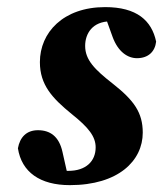

<svg xmlns="http://www.w3.org/2000/svg" viewBox="-20 -519 471 554"><path d="M176.7 -7.5 160.4 -80.1C150.5 -125.9 124.1 -143.3 89.6 -143.3C56.3 -143.3 37.4 -122.9 31.7 -91.1C42.3 -22.4 95.7 15.2 181.4 15.2C321.8 15.2 391.9 -55.4 391.9 -136.2C391.9 -194.2 366.6 -229.3 305.9 -277.2C253.2 -318.4 225.7 -346.1 225.7 -386.6C225.7 -421.8 246.6 -457.4 299 -457.4C315 -457.4 329.4 -456.8 343.7 -456L281.9 -476.2L305 -412.2C320.8 -369.2 348.6 -351.1 375.2 -351.1C408.3 -351.1 427.4 -370.6 430.5 -399C417.7 -459.7 374.8 -498.5 283.4 -498.5C162.4 -498.5 95.1 -425 95.1 -339.8C95.1 -273.9 130.9 -235.7 186.7 -190.1C236.5 -150.5 256 -124.5 256 -93.7C256 -53.9 228 -26 177.5 -26C156.1 -26 137.3 -26.6 114.9 -28.5L176.7 -7.5Z"/></svg>

Font: Source Serif Variable
Style: Italic
Weight: 389
Italic angle: -12°
Designer: Frank Grießhammer
Foundry: Adobe Systems Incorporated
Version: Version 3.001;hotconv 1.0.111;makeotfexe 2.5.65597